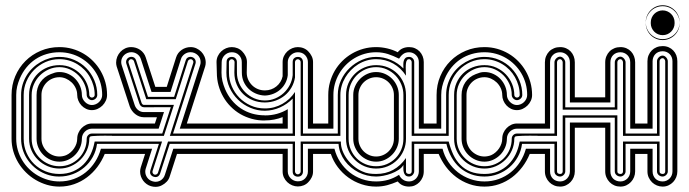

<svg xmlns="http://www.w3.org/2000/svg" viewBox="-20 -725 2677 746"><path d="M449 -127H387Q375.7 -99.6 358.2 -76.3Q340.6 -53 318 -36Q295.4 -19 268.3 -9.5Q241.2 0 210.9 0Q186 0 162.7 -6.8Q139.4 -13.7 118.7 -25.9Q97.9 -38.1 80.7 -55.2Q63.5 -72.3 51 -93Q38.6 -113.8 31.7 -137.3Q24.9 -160.9 24.9 -186V-356Q24.9 -395 39.3 -429Q53.7 -462.9 78.9 -488Q104 -513.2 137.9 -527.6Q171.9 -542 210.9 -542Q236.8 -542 260.5 -535.3Q284.2 -528.6 304.7 -516.5Q325.2 -504.4 342 -487.3Q358.9 -470.2 370.8 -449.6Q382.8 -429 389.4 -405.2Q396 -381.3 396 -356Q396 -344.2 391.1 -333.6Q386.2 -323 378.1 -314.9Q369.9 -306.9 359.3 -302Q348.6 -297.1 336.9 -297.1Q325 -297.1 314.6 -302.1Q304.2 -307.1 296.5 -315.3Q288.8 -323.5 284.4 -334.1Q280 -344.7 280 -356Q280 -370.1 274 -382.8Q268.1 -395.5 258.3 -404.8Q248.5 -414.1 236.1 -419.6Q223.6 -425 210.9 -425Q196.8 -425 184.1 -419.8Q171.4 -414.6 161.9 -405.2Q152.3 -395.8 146.7 -383.2Q141.1 -370.6 141.1 -356V-186Q141.1 -171.6 146.7 -159.1Q152.3 -146.5 161.9 -137.2Q171.4 -127.9 184.1 -122.4Q196.8 -116.9 210.9 -116.9Q217 -116.9 224 -118.3Q231 -119.6 237.1 -122.1Q246.3 -126.2 254.3 -133.2Q262.2 -140.1 267.9 -148.7Q273.7 -157.2 276.9 -166.9Q280 -176.5 280 -186Q280 -198 284.7 -208.7Q289.3 -219.5 297.2 -227.5Q305.2 -235.6 315.4 -240.4Q325.7 -245.1 336.9 -245.1H449V-225.1H336.9Q329.1 -225.1 322 -221.9Q314.9 -218.8 309.6 -213.4Q304.2 -208 301.1 -200.9Q298.1 -193.8 298.1 -186Q298.1 -168 291.1 -151.9Q284.2 -135.7 272.2 -123.5Q260.3 -111.3 244.4 -104.1Q228.5 -96.9 210.9 -96.9Q192.6 -96.9 176.4 -104.1Q160.2 -111.3 148.1 -123.5Q136 -135.7 129 -151.9Q122.1 -168 122.1 -186V-356Q122.1 -369.9 125.9 -382.4Q129.6 -395 136.8 -405.5Q144 -416 154.2 -424.1Q164.3 -432.1 177 -437Q186 -440.7 193.6 -442.9Q201.2 -445.1 210.9 -445.1Q229.7 -445.1 245.7 -437.6Q261.7 -430.2 273.3 -417.8Q284.9 -405.5 291.5 -389.4Q298.1 -373.3 298.1 -356Q298.1 -348.4 301.4 -341.4Q304.7 -334.5 310.1 -329Q315.4 -323.5 322.4 -320.2Q329.3 -316.9 336.9 -316.9Q344.7 -316.9 352.1 -320.1Q359.4 -323.2 364.9 -328.6Q370.4 -334 373.7 -341.1Q377 -348.1 377 -356Q377 -378.9 371.1 -400.1Q365.2 -421.4 354.4 -439.8Q343.5 -458.3 328.4 -473.4Q313.2 -488.5 294.8 -499.4Q276.4 -510.3 255.1 -516.1Q233.9 -522 210.9 -522Q184.8 -522 161.3 -515Q137.7 -508.1 117.9 -494.9Q98.1 -481.7 82.6 -462.8Q67.1 -443.8 56.9 -419.9Q50.3 -404.1 46.6 -388.7Q43 -373.3 43 -356V-186Q43 -163.1 49.2 -141.8Q55.4 -120.6 66.5 -102.2Q77.6 -83.7 93.1 -68.6Q108.6 -53.5 127.3 -42.7Q146 -32 167.1 -26Q188.2 -20 210.9 -20Q240.5 -20 266.5 -29.4Q292.5 -38.8 313.4 -55.7Q334.2 -72.5 349.2 -95.8Q364.3 -119.1 372.1 -147H449ZM210.9 -39.1Q191.2 -38.8 172.4 -43.9Q153.6 -49.1 137.1 -58.5Q120.6 -67.9 106.8 -81.3Q93 -94.7 83 -111.1Q73 -127.4 67.5 -146.5Q62 -165.5 62 -186V-356Q62 -376.7 67.6 -395.8Q73.2 -414.8 83.3 -431.3Q93.3 -447.8 107.2 -461.1Q121.1 -474.4 137.7 -483.9Q154.3 -493.4 172.9 -498.7Q191.4 -503.9 210.9 -503.9Q241.7 -503.9 268.6 -492.2Q295.4 -480.5 315.2 -460.3Q335 -440.2 346.4 -413.2Q357.9 -386.2 357.9 -356Q357.9 -351.8 356.2 -348.1Q354.5 -344.5 351.6 -341.8Q348.6 -339.1 344.8 -337.5Q341.1 -335.9 336.9 -335.9Q333.3 -335.9 329.6 -337.6Q325.9 -339.4 323.1 -342.2Q320.3 -345 318.6 -348.6Q316.9 -352.3 316.9 -356Q316.9 -378.2 308.2 -397.8Q299.6 -417.5 284.9 -432.3Q270.3 -447 251.1 -455.6Q231.9 -464.1 210.9 -464.1Q189 -464.1 169.3 -455.3Q149.7 -446.5 134.9 -431.8Q120.1 -417 111.6 -397.3Q103 -377.7 103 -356V-186Q103 -163.8 111.6 -144.4Q120.1 -125 134.9 -110.5Q149.7 -95.9 169.3 -87.5Q189 -79.1 210.9 -79.1Q233.4 -79.1 252.8 -87.5Q272.2 -95.9 286.5 -110.5Q300.8 -125 308.8 -144.4Q316.9 -163.8 316.9 -186Q316.9 -194.3 322.8 -200.2Q328.6 -206.1 336.9 -206.1H449V-197Q445.6 -197 435.8 -197.3Q426 -197.5 413.3 -197.6Q400.6 -197.8 386.6 -197.8Q372.6 -197.8 360.5 -197.4Q348.4 -197 340 -196.3Q331.5 -195.6 330.1 -194.1Q326.9 -190.9 326.9 -186Q326.9 -162.1 317.5 -141Q308.1 -119.9 292.1 -104.1Q276.1 -88.4 255.1 -79.2Q234.1 -70.1 210.9 -70.1Q187 -70.1 165.5 -79.1Q144 -88.1 127.9 -103.8Q111.8 -119.4 102.4 -140.5Q93 -161.6 93 -186V-356Q93 -381.1 102.2 -402.3Q111.3 -423.6 127.2 -439.1Q143.1 -454.6 164.7 -463.3Q186.3 -471.9 210.9 -471.9Q236.6 -471.9 257.8 -461.9Q279.1 -451.9 294.4 -435.7Q309.8 -419.4 318.4 -398.6Q326.9 -377.7 326.9 -356Q326.9 -351.6 330.1 -348.8Q333.3 -345.9 336.9 -345.9Q341.6 -345.9 344.7 -348.8Q347.9 -351.6 347.9 -356Q347.9 -374.8 343 -392.3Q338.1 -409.9 329.3 -425.4Q320.6 -440.9 308 -453.7Q295.4 -466.6 280.3 -475.7Q265.1 -484.9 247.6 -490Q230 -495.1 210.9 -495.1Q181.6 -495.1 156.4 -483.8Q131.1 -472.4 112.3 -453.2Q93.5 -434.1 82.8 -408.9Q72 -383.8 72 -356V-186Q72 -156.7 82.9 -131.6Q93.8 -106.4 112.5 -88.1Q131.3 -69.8 156.6 -59.4Q181.9 -49.1 210.9 -49.1Q240.5 -49.1 263.8 -59.1Q287.1 -69.1 304.1 -85.9Q321 -102.8 331.8 -124.9Q342.5 -147 346.9 -170.9Q346.9 -171.9 347.4 -173.1Q347.9 -174.3 347.9 -175H449V-166H356.9Q353.5 -138.7 340.6 -115.4Q327.6 -92 308 -75.1Q288.3 -58.1 263.3 -48.6Q238.3 -39.1 210.9 -39.1Z M617.2 -289.6 596.4 -225.1H415V-244.9H581.8L589.8 -269.5H538.1Q529.3 -269.5 520.9 -272.8Q512.5 -276.1 505.2 -281.9Q498 -287.6 492.6 -295.2Q487.1 -302.7 484.1 -311.3L433.3 -466.8Q431.2 -474.1 431.2 -481.7Q431.2 -493.4 435.5 -504.3Q439.9 -515.1 447.8 -523.6Q455.6 -532 466.3 -537Q477.1 -542 489.7 -542Q498.8 -542 507.7 -539.3Q516.6 -536.6 524.3 -531.4Q532 -526.1 537.7 -518.6Q543.5 -511 546.4 -501.5L583.5 -387.5H627.9L664.1 -501.5Q667 -511 672.7 -518.6Q678.5 -526.1 686.2 -531.4Q693.8 -536.6 702.6 -539.3Q711.4 -542 720.7 -542Q732.7 -542 743.3 -537.1Q753.9 -532.2 762 -524Q770 -515.9 774.7 -504.9Q779.3 -493.9 779.3 -481.7Q779.3 -474.1 777.1 -466.8L705.8 -244.9H799.1V-225.1H678.5L757.8 -472.7Q758.8 -475.6 759.2 -478.6Q759.5 -481.7 759.5 -484.4Q759.5 -491.9 756.5 -498.9Q753.4 -505.9 748 -511Q742.7 -516.1 735.5 -519.2Q728.3 -522.2 720.2 -522.2Q713.9 -522.2 708 -520.3Q702.1 -518.3 697.1 -514.8Q692.1 -511.2 688.5 -506.3Q684.8 -501.5 683.1 -495.6L642.6 -367.7H568.8L527.3 -495.6Q525.4 -501.5 521.9 -506.3Q518.3 -511.2 513.3 -514.8Q508.3 -518.3 502.4 -520.3Q496.6 -522.2 490.2 -522.2Q482.7 -522.2 475.6 -519.4Q468.5 -516.6 463 -511.6Q457.5 -506.6 454.2 -499.6Q450.9 -492.7 450.9 -484.4Q450.9 -481.7 451.3 -478.6Q451.7 -475.6 452.6 -472.7L503.2 -317.1Q504.9 -311.8 508.2 -306.8Q511.5 -301.8 516 -298Q520.5 -294.2 526.1 -291.9Q531.7 -289.6 538.1 -289.6ZM530 -325.4Q530.5 -323.2 533 -320.4Q535.4 -317.6 538.1 -317.6H655.8L616.7 -197H415V-206.1H610.4L643.6 -308.6Q617.9 -308.6 600.3 -308.5Q582.8 -308.3 571.3 -308.3Q559.8 -308.3 553.5 -308.3Q547.1 -308.3 544.1 -308.3Q541 -308.3 540.3 -308.3Q539.6 -308.3 539.3 -308.3Q533 -308.3 528.2 -312.4Q523.4 -316.4 521.5 -322.8L470.7 -478.3Q469.2 -483.4 470.2 -488Q471.2 -492.7 473.9 -496.2Q476.6 -499.8 481 -502Q485.4 -504.2 491 -504.2Q497.1 -504.2 502 -500.7Q506.8 -497.3 509 -490L554.9 -348.6H656.5L701.4 -490Q703.6 -497.3 708.5 -500.7Q713.4 -504.2 719.5 -504.2Q724.6 -504.2 729 -502.2Q733.4 -500.2 736.2 -496.7Q739 -493.2 740.1 -488.4Q741.2 -483.6 739.7 -478.3L652.3 -206.1H799.1V-197H639.9L731 -481Q732.4 -485.4 729.9 -489.4Q727.3 -493.4 723.6 -494.6Q719.5 -495.8 715.3 -493.4Q711.2 -491 710 -487.3L662.8 -339.6H548.3L500.5 -487.3Q499.3 -491 495.1 -493.4Q491 -495.8 486.8 -494.6Q483.2 -493.4 480.6 -489.4Q478 -485.4 479.5 -481ZM415 -127V-147H571L545.9 -68.6Q544.4 -63.5 544.4 -58.1Q544.4 -45.9 551.8 -35.3Q559.1 -24.7 572 -20.8Q578.9 -18.6 585.2 -18.6Q593.5 -18.6 602.1 -22.9Q608.6 -26.6 613.4 -32.2Q618.2 -37.8 620.6 -45.7L653.3 -147H799.1V-127H667.7L639.6 -39.8Q636.2 -28.1 628.1 -19.4Q619.9 -10.7 610.4 -5.9Q604.5 -2.4 597.9 -0.7Q591.3 1 584.2 1Q575.4 1 566.2 -1.7Q557.4 -4.4 549.7 -9.9Q542 -15.4 536.4 -22.9Q530.8 -30.5 527.6 -39.4Q524.4 -48.3 524.4 -58.1Q524.4 -62.3 525 -66.3Q525.6 -70.3 526.9 -74.5L543.7 -127ZM415 -166V-175H609.6L572.8 -60.3Q571.5 -56.6 573.6 -52.2Q575.7 -47.9 580.1 -46.6Q583.5 -45.4 588 -47.5Q592.5 -49.6 593.8 -54L632.8 -175H799.1V-166H639.4L602.3 -51.3Q600.3 -44.9 595.7 -40.9Q591.1 -36.9 584.5 -36.9Q581.5 -36.9 577.4 -38.1Q571 -40 567 -44.7Q563 -49.3 563 -55.9Q563 -58.8 564.2 -63L597.4 -166Z M1196.3 -245.1H1240.2V-225.1H1176.3V-483.9Q1176.3 -492.2 1173.3 -498.9Q1170.4 -505.6 1165.3 -511Q1159.2 -517.1 1152.3 -519.5Q1145.5 -522 1137.2 -522Q1128.9 -522 1121.8 -518.8Q1114.7 -515.6 1109.5 -510.4Q1104.2 -505.1 1101.2 -498.3Q1098.1 -491.5 1098.1 -483.9V-433.1Q1096.2 -416.3 1088.6 -402Q1081.1 -387.7 1069.2 -377.2Q1057.4 -366.7 1042.1 -360.6Q1026.9 -354.5 1009.8 -353.8H1008.5Q990.2 -354.5 974 -361.5Q957.8 -368.4 945.7 -380.2Q933.6 -392.1 926.6 -408.1Q919.7 -424.1 919.7 -442.9L919.4 -483.9Q919.4 -492.2 916.5 -498.9Q913.6 -505.6 908.4 -511Q902.3 -517.1 895.5 -519.5Q888.7 -522 880.4 -522Q872.1 -522 865 -518.8Q857.9 -515.6 852.7 -510.4Q847.4 -505.1 844.4 -498.3Q841.3 -491.5 841.3 -483.9L840.6 -442.9Q840.6 -425.5 844.2 -410.2Q847.9 -394.8 854.5 -378.9Q864.7 -355 880.2 -336.1Q895.8 -317.1 915.5 -304Q935.3 -290.8 958.9 -283.8Q982.4 -276.9 1008.5 -276.9H1008.8L1009.5 -276.6Q1034.4 -276.6 1056.6 -282.8Q1078.9 -289.1 1098.1 -300.8V-225.1H779.3V-245.1H1078.1V-270Q1062 -263.7 1045 -260.4Q1028.1 -257.1 1009.8 -257.1L1008.3 -256.8Q982.4 -256.6 958.5 -263.2Q934.6 -269.8 913.9 -281.7Q893.3 -293.7 876.5 -310.7Q859.6 -327.6 847.7 -348.4Q835.7 -369.1 829.1 -393.1Q822.5 -417 822.5 -442.9L821.3 -483.9Q821.3 -496.3 826.3 -507Q831.3 -517.6 839.6 -525.4Q847.9 -533.2 858.5 -537.6Q869.1 -542 880.4 -542Q892.3 -542 903.1 -537.6Q913.8 -533.2 921.4 -524.9Q929 -517.3 934.2 -506.7Q939.5 -496.1 939.5 -483.9L938.7 -442.9Q938.7 -428.2 944.3 -415.6Q950 -403.1 959.5 -393.7Q969 -384.3 981.7 -379Q994.4 -373.8 1008.5 -373.8H1009.8Q1022.2 -373.8 1033.4 -377.8Q1044.7 -381.8 1053.8 -389.2Q1063 -396.5 1069.3 -406.6Q1075.7 -416.7 1078.1 -428.7V-483.9Q1078.1 -496.3 1083.1 -507Q1088.1 -517.6 1096.4 -525.4Q1104.7 -533.2 1115.4 -537.6Q1126 -542 1137.2 -542Q1149.2 -542 1159.9 -537.6Q1170.7 -533.2 1178.2 -524.9Q1185.8 -517.3 1191 -506.7Q1196.3 -496.1 1196.3 -483.9ZM1157.2 -206.1H1240.2V-197H1148.2V-483.9Q1148.2 -488.5 1144.5 -491.7Q1140.9 -494.9 1137.2 -494.9Q1132.6 -494.9 1129.4 -491.3Q1126.2 -487.8 1126.2 -483.9V-424.1Q1122.8 -402.8 1112.5 -385Q1102.3 -367.2 1086.8 -354.4Q1071.3 -341.6 1051.6 -334.4Q1032 -327.1 1009.8 -326.9H1008.5Q983.9 -326.9 962.3 -335.6Q940.7 -344.2 924.8 -359.7Q908.9 -375.2 899.8 -396.5Q890.6 -417.7 890.6 -442.9L891.4 -483.9Q891.4 -488.5 887.7 -491.7Q884 -494.9 880.4 -494.9Q875.7 -494.9 872.6 -491.3Q869.4 -487.8 869.4 -483.9L869.6 -442.9Q869.6 -415 880.4 -389.9Q891.1 -364.7 909.9 -345.6Q928.7 -326.4 954 -315.1Q979.2 -303.7 1008.5 -303.7H1009.8Q1028.3 -303.7 1045.3 -308.3Q1062.3 -313 1077.1 -321.4Q1092 -329.8 1104.5 -341.7Q1116.9 -353.5 1126.2 -367.7V-197H779.3V-206.1H1117.2V-342Q1096.2 -320.3 1068.2 -307.7Q1040.3 -295.2 1009.8 -294.7H1008.5Q979.5 -294.7 952.6 -306.2Q925.8 -317.6 905 -337.6Q884.3 -357.7 871.9 -384.6Q859.6 -411.6 859.6 -442.9L860.4 -483.9Q860.4 -493.9 866.2 -498.9Q872.1 -503.9 880.4 -503.9Q890.1 -503.9 895.3 -498Q900.4 -492.2 900.4 -483.9L900.6 -442.9Q900.6 -421.1 909.2 -401.5Q917.7 -381.8 932.5 -366.9Q947.3 -352.1 966.9 -343.4Q986.6 -334.7 1008.5 -334.7H1009.8Q1030.5 -334.7 1049.2 -342.5Q1067.9 -350.3 1082.3 -363.6Q1096.7 -377 1106 -394.9Q1115.2 -412.8 1117.2 -433.1V-483.9Q1117.2 -493.9 1123 -498.9Q1128.9 -503.9 1137.2 -503.9Q1147 -503.9 1152.1 -498Q1157.2 -492.2 1157.2 -483.9ZM1176.3 -147H1240.2V-127H1196.3V-58.6Q1196.3 -46.4 1191 -35.8Q1185.8 -25.1 1178.2 -17.6Q1170.7 -9.3 1159.9 -4.9Q1149.2 -0.5 1137.2 -0.5Q1126 -0.5 1115.4 -4.9Q1104.7 -9.3 1096.4 -17.1Q1088.1 -24.9 1083.1 -35.5Q1078.1 -46.1 1078.1 -58.6V-127H779.3V-147H1098.1V-58.6Q1098.1 -51 1101.2 -44.2Q1104.2 -37.4 1109.5 -32.1Q1114.7 -26.9 1121.8 -23.7Q1128.9 -20.5 1137.2 -20.5Q1145.5 -20.5 1152.3 -22.9Q1159.2 -25.4 1165.3 -31.5Q1170.4 -36.9 1173.3 -43.6Q1176.3 -50.3 1176.3 -58.6ZM1137.2 -47.6Q1140.9 -47.6 1144.5 -50.8Q1148.2 -54 1148.2 -58.6V-175H1240.2V-166H1157.2V-58.6Q1157.2 -50.3 1152.1 -44.4Q1147 -38.6 1137.2 -38.6Q1128.9 -38.6 1123 -43.6Q1117.2 -48.6 1117.2 -58.6V-166H779.3V-175H1126.2V-58.6Q1126.2 -54.7 1129.4 -51.1Q1132.6 -47.6 1137.2 -47.6Z M1324.5 -356Q1324.5 -380.4 1333.7 -401.5Q1343 -422.6 1358.9 -438.2Q1374.8 -453.9 1396.1 -462.9Q1417.5 -471.9 1441.4 -471.9Q1466.3 -471.9 1487.4 -463.1Q1508.5 -454.3 1524.2 -438.7Q1539.8 -423.1 1548.6 -402Q1557.4 -380.9 1557.4 -356V-186Q1557.4 -161.6 1548.3 -140.5Q1539.3 -119.4 1523.7 -103.8Q1508.1 -88.1 1486.9 -79.1Q1465.8 -70.1 1441.4 -70.1Q1417.5 -70.1 1396.1 -79.1Q1374.8 -88.1 1358.9 -103.8Q1343 -119.4 1333.7 -140.5Q1324.5 -161.6 1324.5 -186ZM1334.5 -186Q1334.5 -163.6 1342.8 -144Q1351.1 -124.5 1365.5 -110.1Q1379.9 -95.7 1399.4 -87.4Q1418.9 -79.1 1441.4 -79.1Q1463.9 -79.1 1483.3 -87.5Q1502.7 -95.9 1517 -110.5Q1531.2 -125 1539.3 -144.4Q1547.4 -163.8 1547.4 -186V-356Q1547.4 -377.7 1539.1 -397.3Q1530.8 -417 1516.5 -431.8Q1502.2 -446.5 1482.9 -455.3Q1463.6 -464.1 1441.4 -464.1Q1419.4 -464.1 1399.9 -455.6Q1380.4 -447 1365.8 -432.3Q1351.3 -417.5 1342.9 -397.8Q1334.5 -378.2 1334.5 -356ZM1352.5 -356Q1352.5 -374 1359.7 -390.1Q1366.9 -406.2 1379 -418.5Q1391.1 -430.7 1407.2 -437.9Q1423.3 -445.1 1441.4 -445.1Q1459.7 -445.1 1475.8 -437.9Q1491.9 -430.7 1503.9 -418.5Q1515.9 -406.2 1522.7 -390.1Q1529.5 -374 1529.5 -356V-186Q1529.5 -168.5 1522.6 -152.2Q1515.6 -136 1503.5 -123.8Q1491.5 -111.6 1475.5 -104.2Q1459.5 -96.9 1441.4 -96.9Q1423.3 -96.9 1407.2 -104.1Q1391.1 -111.3 1379 -123.5Q1366.9 -135.7 1359.7 -151.9Q1352.5 -168 1352.5 -186ZM1372.6 -186Q1372.6 -171.6 1378.1 -159.1Q1383.5 -146.5 1392.8 -137.2Q1402.1 -127.9 1414.7 -122.4Q1427.2 -116.9 1441.4 -116.9Q1455.6 -116.9 1468.3 -122.4Q1481 -127.9 1490.2 -137.2Q1499.5 -146.5 1505 -159.1Q1510.5 -171.6 1510.5 -186V-356Q1510.5 -370.1 1505 -382.8Q1499.5 -395.5 1490.2 -404.8Q1481 -414.1 1468.3 -419.6Q1455.6 -425 1441.4 -425Q1427.2 -425 1414.7 -419.6Q1402.1 -414.1 1392.8 -404.8Q1383.5 -395.5 1378.1 -382.8Q1372.6 -370.1 1372.6 -356ZM1653.3 -225.1H1607.4V-483.9Q1607.4 -491.7 1604.5 -498.7Q1601.6 -505.6 1596.4 -510.7Q1591.3 -515.9 1584.4 -518.9Q1577.4 -522 1569.6 -522Q1555.9 -522 1546.6 -515.1Q1537.4 -508.3 1530.5 -497.1Q1518.8 -502.7 1508.4 -507.2Q1498 -511.7 1487.5 -515Q1477.1 -518.3 1465.8 -520.1Q1454.6 -522 1441.4 -522Q1418.2 -522 1396.9 -515.9Q1375.5 -509.8 1357.1 -498.8Q1338.6 -487.8 1323.5 -472.4Q1308.3 -457 1297.7 -438.6Q1287.1 -420.2 1281.2 -399.2Q1275.4 -378.2 1275.4 -356V-225.1H1229.2V-245.1H1255.4V-356Q1255.4 -381.6 1262 -405.4Q1268.6 -429.2 1280.6 -450Q1292.7 -470.7 1309.7 -487.7Q1326.7 -504.6 1347.4 -516.7Q1368.2 -528.8 1391.8 -535.4Q1415.5 -542 1441.4 -542Q1462.6 -542 1484.6 -536.9Q1506.6 -531.7 1525.4 -522Q1533.7 -532.5 1544.8 -537.2Q1555.9 -542 1569.6 -542Q1582 -542 1592.4 -537.5Q1602.8 -533 1610.4 -525Q1617.9 -517.1 1622.2 -506.5Q1626.5 -495.8 1626.5 -483.9V-245.1H1653.3ZM1653.3 -127H1626.5V-59.1Q1626.5 -46.6 1621.9 -35.9Q1617.4 -25.1 1609.6 -17.1Q1601.8 -9 1591.6 -4.5Q1581.3 0 1569.6 0Q1555.9 0 1544.8 -4.8Q1533.7 -9.5 1525.4 -20Q1514.6 -15.6 1504.6 -11.8Q1494.6 -8.1 1484.6 -5.5Q1474.6 -2.9 1464 -1.5Q1453.4 0 1441.4 0Q1411.9 0 1384.2 -9.3Q1356.4 -18.6 1333.3 -35.4Q1310.1 -52.2 1292.5 -75.6Q1274.9 -98.9 1265.4 -127H1229.2V-147H1279.5Q1286.6 -118.9 1301.9 -95.6Q1317.1 -72.3 1338.4 -55.4Q1359.6 -38.6 1385.9 -29.3Q1412.1 -20 1441.4 -20Q1465.6 -20 1487.8 -26.2Q1510 -32.5 1530.5 -45.9Q1535.6 -33.9 1545.8 -27Q1555.9 -20 1569.6 -20Q1577.9 -20 1584.8 -23.2Q1591.8 -26.4 1596.8 -31.7Q1601.8 -37.1 1604.6 -44.2Q1607.4 -51.3 1607.4 -59.1V-147H1653.3ZM1292.5 -206.1V-356Q1292.5 -386.7 1305.1 -413.7Q1317.6 -440.7 1338.5 -460.7Q1359.4 -480.7 1386.1 -492.3Q1412.8 -503.9 1441.4 -503.9Q1470.9 -503.9 1498.7 -492.1Q1526.4 -480.2 1547.4 -459Q1547.4 -465.8 1547.1 -473.6Q1546.9 -481.4 1548.6 -488.2Q1550.3 -494.9 1555.1 -499.4Q1559.8 -503.9 1569.6 -503.9Q1577.9 -503.9 1583.6 -498.2Q1589.4 -492.4 1589.4 -483.9V-206.1H1653.3V-197H1579.6V-483.9Q1579.6 -487.8 1576.4 -491.5Q1573.2 -495.1 1569.6 -495.1Q1567.1 -495.1 1564.7 -494.1Q1562.3 -493.2 1561.5 -491Q1558.6 -488.3 1557.5 -480.3Q1556.4 -472.4 1556.4 -462.9Q1556.4 -453.4 1556.9 -444.5Q1557.4 -435.5 1557.4 -430.9Q1537.8 -461.2 1507.8 -478.1Q1477.8 -495.1 1441.4 -495.1Q1422.4 -495.1 1404.7 -489.9Q1387 -484.6 1371.6 -475.1Q1356.2 -465.6 1343.5 -452.5Q1330.8 -439.5 1321.7 -424.1Q1312.5 -408.7 1307.5 -391.4Q1302.5 -374 1302.5 -356V-197H1229.2V-206.1ZM1229.2 -166V-175H1304.4Q1304 -156.7 1310.9 -138.9Q1317.9 -121.1 1329.5 -105.7Q1341.1 -90.3 1356.2 -78.2Q1371.3 -66.2 1387.5 -59.1Q1400.4 -53 1413.7 -51Q1427 -49.1 1441.4 -49.1Q1478.5 -49.1 1507.4 -64.9Q1536.4 -80.8 1557.4 -111.1V-59.1Q1557.4 -53.7 1561.2 -51.4Q1564.9 -49.1 1569.6 -49.1Q1574 -49.1 1576.8 -51.8Q1579.6 -54.4 1579.6 -59.1V-175H1653.3V-166H1589.4V-59.1Q1589.4 -55.4 1587.6 -51.8Q1585.9 -48.1 1583.3 -45.3Q1580.6 -42.5 1576.9 -40.8Q1573.2 -39.1 1569.6 -39.1Q1560.1 -39.1 1555.4 -43.8Q1550.8 -48.6 1549 -55.5Q1547.1 -62.5 1547.2 -70.3Q1547.4 -78.1 1547.4 -84Q1541 -73 1528.2 -64.7Q1515.4 -56.4 1500.1 -50.7Q1484.9 -44.9 1469.1 -42Q1453.4 -39.1 1441.4 -39.1Q1423.6 -39.1 1406.2 -43.3Q1388.9 -47.6 1373.2 -55.5Q1357.4 -63.5 1343.8 -74.8Q1330.1 -86.2 1319.8 -100.2Q1309.6 -114.3 1303.1 -130.9Q1296.6 -147.5 1295.4 -166Z M2100.3 -225.1H1988.3Q1980.5 -225.1 1973.4 -221.9Q1966.3 -218.8 1960.9 -213.4Q1955.6 -208 1952.5 -200.9Q1949.5 -193.8 1949.5 -186Q1949.5 -168 1942.5 -151.9Q1935.5 -135.7 1923.6 -123.5Q1911.6 -111.3 1895.8 -104.1Q1879.9 -96.9 1862.3 -96.9Q1844 -96.9 1827.8 -104.1Q1811.5 -111.3 1799.4 -123.5Q1787.4 -135.7 1780.4 -151.9Q1773.4 -168 1773.4 -186V-356Q1773.4 -369.9 1777.2 -382.4Q1781 -395 1788.2 -405.5Q1795.4 -416 1805.5 -424.1Q1815.7 -432.1 1828.4 -437Q1837.4 -440.7 1845 -442.9Q1852.5 -445.1 1862.3 -445.1Q1881.1 -445.1 1897.1 -437.6Q1913.1 -430.2 1924.7 -417.8Q1936.3 -405.5 1942.9 -389.4Q1949.5 -373.3 1949.5 -356Q1949.5 -348.4 1952.8 -341.4Q1956.1 -334.5 1961.4 -329Q1966.8 -323.5 1973.8 -320.2Q1980.7 -316.9 1988.3 -316.9Q1996.1 -316.9 2003.4 -320.1Q2010.7 -323.2 2016.2 -328.6Q2021.7 -334 2025 -341.1Q2028.3 -348.1 2028.3 -356Q2028.3 -378.9 2022.5 -400.1Q2016.6 -421.4 2005.7 -439.8Q1994.9 -458.3 1979.7 -473.4Q1964.6 -488.5 1946.2 -499.4Q1927.7 -510.3 1906.5 -516.1Q1885.3 -522 1862.3 -522Q1836.2 -522 1812.6 -515Q1789.1 -508.1 1769.3 -494.9Q1749.5 -481.7 1734 -462.8Q1718.5 -443.8 1708.3 -419.9Q1701.7 -404.1 1698 -388.7Q1694.3 -373.3 1694.3 -356V-225.1H1624.3V-245.1H1676.3V-356Q1676.3 -395 1690.7 -429Q1705.1 -462.9 1730.2 -488Q1755.4 -513.2 1789.3 -527.6Q1823.2 -542 1862.3 -542Q1888.2 -542 1911.9 -535.3Q1935.5 -528.6 1956.1 -516.5Q1976.6 -504.4 1993.4 -487.3Q2010.3 -470.2 2022.2 -449.6Q2034.2 -429 2040.8 -405.2Q2047.4 -381.3 2047.4 -356Q2047.4 -344.2 2042.5 -333.6Q2037.6 -323 2029.4 -314.9Q2021.2 -306.9 2010.6 -302Q2000 -297.1 1988.3 -297.1Q1976.3 -297.1 1965.9 -302.1Q1955.6 -307.1 1947.9 -315.3Q1940.2 -323.5 1935.8 -334.1Q1931.4 -344.7 1931.4 -356Q1931.4 -370.1 1925.4 -382.8Q1919.4 -395.5 1909.7 -404.8Q1899.9 -414.1 1887.5 -419.6Q1875 -425 1862.3 -425Q1848.1 -425 1835.4 -419.8Q1822.8 -414.6 1813.2 -405.2Q1803.7 -395.8 1798.1 -383.2Q1792.5 -370.6 1792.5 -356V-186Q1792.5 -171.6 1798.1 -159.1Q1803.7 -146.5 1813.2 -137.2Q1822.8 -127.9 1835.4 -122.4Q1848.1 -116.9 1862.3 -116.9Q1868.4 -116.9 1875.4 -118.3Q1882.3 -119.6 1888.4 -122.1Q1897.7 -126.2 1905.6 -133.2Q1913.6 -140.1 1919.3 -148.7Q1925 -157.2 1928.2 -166.9Q1931.4 -176.5 1931.4 -186Q1931.4 -198 1936 -208.7Q1940.7 -219.5 1948.6 -227.5Q1956.5 -235.6 1966.8 -240.4Q1977.1 -245.1 1988.3 -245.1H2100.3ZM1713.4 -206.1V-356Q1713.4 -376.7 1719 -395.8Q1724.6 -414.8 1734.6 -431.3Q1744.6 -447.8 1758.5 -461.1Q1772.5 -474.4 1789.1 -483.9Q1805.7 -493.4 1824.2 -498.7Q1842.8 -503.9 1862.3 -503.9Q1893.1 -503.9 1919.9 -492.2Q1946.8 -480.5 1966.6 -460.3Q1986.3 -440.2 1997.8 -413.2Q2009.3 -386.2 2009.3 -356Q2009.3 -351.8 2007.6 -348.1Q2005.9 -344.5 2002.9 -341.8Q2000 -339.1 1996.2 -337.5Q1992.4 -335.9 1988.3 -335.9Q1984.6 -335.9 1981 -337.6Q1977.3 -339.4 1974.5 -342.2Q1971.7 -345 1970 -348.6Q1968.3 -352.3 1968.3 -356Q1968.3 -378.2 1959.6 -397.8Q1950.9 -417.5 1936.3 -432.3Q1921.6 -447 1902.5 -455.6Q1883.3 -464.1 1862.3 -464.1Q1840.3 -464.1 1820.7 -455.3Q1801 -446.5 1786.3 -431.8Q1771.5 -417 1762.9 -397.3Q1754.4 -377.7 1754.4 -356V-186Q1754.4 -163.8 1762.9 -144.4Q1771.5 -125 1786.3 -110.5Q1801 -95.9 1820.7 -87.5Q1840.3 -79.1 1862.3 -79.1Q1884.8 -79.1 1904.2 -87.5Q1923.6 -95.9 1937.9 -110.5Q1952.1 -125 1960.2 -144.4Q1968.3 -163.8 1968.3 -186Q1968.3 -194.3 1974.1 -200.2Q1980 -206.1 1988.3 -206.1H2100.3V-197Q2096.9 -197 2087.2 -197.3Q2077.4 -197.5 2064.7 -197.6Q2052 -197.8 2038 -197.8Q2023.9 -197.8 2011.8 -197.4Q1999.8 -197 1991.3 -196.3Q1982.9 -195.6 1981.4 -194.1Q1978.3 -190.9 1978.3 -186Q1978.3 -162.1 1968.9 -141Q1959.5 -119.9 1943.5 -104.1Q1927.5 -88.4 1906.5 -79.2Q1885.5 -70.1 1862.3 -70.1Q1838.4 -70.1 1816.9 -79.1Q1795.4 -88.1 1779.3 -103.8Q1763.2 -119.4 1753.8 -140.5Q1744.4 -161.6 1744.4 -186V-356Q1744.4 -381.1 1753.5 -402.3Q1762.7 -423.6 1778.6 -439.1Q1794.4 -454.6 1816 -463.3Q1837.6 -471.9 1862.3 -471.9Q1887.9 -471.9 1909.2 -461.9Q1930.4 -451.9 1945.8 -435.7Q1961.2 -419.4 1969.7 -398.6Q1978.3 -377.7 1978.3 -356Q1978.3 -351.6 1981.4 -348.8Q1984.6 -345.9 1988.3 -345.9Q1992.9 -345.9 1996.1 -348.8Q1999.3 -351.6 1999.3 -356Q1999.3 -374.8 1994.4 -392.3Q1989.5 -409.9 1980.7 -425.4Q1971.9 -440.9 1959.4 -453.7Q1946.8 -466.6 1931.6 -475.7Q1916.5 -484.9 1898.9 -490Q1881.3 -495.1 1862.3 -495.1Q1833 -495.1 1807.7 -483.8Q1782.5 -472.4 1763.7 -453.2Q1744.9 -434.1 1734.1 -408.9Q1723.4 -383.8 1723.4 -356V-197H1624.3V-206.1ZM2100.3 -127H2038.3Q2027.1 -99.6 2009.5 -76.3Q1991.9 -53 1969.4 -36Q1946.8 -19 1919.7 -9.5Q1892.6 0 1862.3 0Q1830.8 0 1803.1 -9.9Q1775.4 -19.8 1752.7 -36.9Q1730 -54 1712.6 -77.1Q1695.3 -100.3 1684.3 -127H1624.3V-147H1699.5Q1706.5 -118.9 1722.2 -95.6Q1737.8 -72.3 1759.4 -55.4Q1781 -38.6 1807.4 -29.3Q1833.7 -20 1862.3 -20Q1891.8 -20 1917.8 -29.4Q1943.8 -38.8 1964.7 -55.7Q1985.6 -72.5 2000.6 -95.8Q2015.6 -119.1 2023.4 -147H2100.3ZM2008.3 -166Q2004.9 -138.7 1991.9 -115.4Q1979 -92 1959.4 -75.1Q1939.7 -58.1 1914.7 -48.6Q1889.6 -39.1 1862.3 -39.1Q1833.5 -39.1 1809.3 -48.2Q1785.2 -57.4 1766.2 -74.1Q1747.3 -90.8 1734.3 -114.1Q1721.2 -137.5 1714.4 -166H1624.3V-175H1723.4Q1730.5 -147.2 1741.3 -124.1Q1752.2 -101.1 1768.6 -84.4Q1784.9 -67.6 1807.9 -58.3Q1830.8 -49.1 1862.3 -49.1Q1891.8 -49.1 1915.2 -59.1Q1938.5 -69.1 1955.4 -85.9Q1972.4 -102.8 1983.2 -124.9Q1993.9 -147 1998.3 -170.9Q1998.3 -171.9 1998.8 -173.1Q1999.3 -174.3 1999.3 -175H2100.3V-166Z M2097.2 -245.1V-482.9Q2097.2 -495.6 2101.7 -506.5Q2106.2 -517.3 2114 -525.3Q2121.8 -533.2 2132.7 -537.6Q2143.6 -542 2156.2 -542Q2168.9 -542 2179.4 -537.5Q2189.9 -533 2197.5 -524.9Q2205.1 -516.8 2209.2 -506.1Q2213.4 -495.4 2213.4 -482.9V-346.9H2331.5V-482.9Q2331.5 -495.6 2336.1 -506.5Q2340.6 -517.3 2348.4 -525.3Q2356.2 -533.2 2367.1 -537.6Q2377.9 -542 2390.6 -542Q2403.3 -542 2413.8 -537.5Q2424.3 -533 2431.9 -524.9Q2439.5 -516.8 2443.6 -506.1Q2447.8 -495.4 2447.8 -482.9V-245.1H2476.1V-225.1H2428.7V-482.9Q2428.7 -491.2 2425.9 -498.3Q2423.1 -505.4 2418 -510.6Q2412.8 -515.9 2405.9 -518.9Q2398.9 -522 2390.6 -522Q2382.1 -522 2374.9 -519.2Q2367.7 -516.4 2362.5 -511.2Q2357.4 -506.1 2354.5 -498.9Q2351.6 -491.7 2351.6 -482.9V-326.9H2194.3V-482.9Q2194.3 -491.2 2191.5 -498.3Q2188.7 -505.4 2183.6 -510.6Q2178.5 -515.9 2171.5 -518.9Q2164.6 -522 2156.2 -522Q2147.7 -522 2140.5 -519.2Q2133.3 -516.4 2128.2 -511.2Q2123 -506.1 2120.1 -498.9Q2117.2 -491.7 2117.2 -482.9V-225.1H2068.8V-245.1ZM2134.3 -206.1V-482.9Q2134.3 -487.1 2136.1 -491Q2137.9 -494.9 2141.1 -498Q2144.3 -501.2 2148.2 -503.1Q2152.1 -504.9 2156.2 -504.9Q2159.9 -504.9 2163.6 -502.8Q2167.2 -500.7 2170 -497.6Q2172.9 -494.4 2174.6 -490.5Q2176.3 -486.6 2176.3 -482.9V-307.9H2368.7V-482.9Q2368.7 -487.1 2370.5 -491Q2372.3 -494.9 2375.5 -498Q2378.7 -501.2 2382.6 -503.1Q2386.5 -504.9 2390.6 -504.9Q2394.3 -504.9 2397.9 -502.8Q2401.6 -500.7 2404.4 -497.6Q2407.2 -494.4 2408.9 -490.5Q2410.6 -486.6 2410.6 -482.9V-206.1H2476.1V-197H2400.6V-482.9Q2400.6 -486.8 2397.6 -491Q2394.5 -495.1 2390.6 -495.1Q2385.3 -495.1 2382 -491.3Q2378.7 -487.5 2378.7 -482.9V-298.8H2166.3V-482.9Q2166.3 -486.8 2163.2 -491Q2160.2 -495.1 2156.2 -495.1Q2150.9 -495.1 2147.6 -491.3Q2144.3 -487.5 2144.3 -482.9V-197H2068.8V-206.1ZM2117.2 -147V-59.1Q2117.2 -50.3 2120.1 -43.1Q2123 -35.9 2128.2 -30.8Q2133.3 -25.6 2140.5 -22.8Q2147.7 -20 2156.2 -20Q2164.6 -20 2171.5 -23.2Q2178.5 -26.4 2183.6 -31.7Q2188.7 -37.1 2191.5 -44.2Q2194.3 -51.3 2194.3 -59.1V-248.8H2351.6V-59.1Q2351.6 -50.3 2354.5 -43.1Q2357.4 -35.9 2362.5 -30.8Q2367.7 -25.6 2374.9 -22.8Q2382.1 -20 2390.6 -20Q2398.9 -20 2405.9 -23.2Q2412.8 -26.4 2418 -31.7Q2423.1 -37.1 2425.9 -44.2Q2428.7 -51.3 2428.7 -59.1V-147H2476.1V-127H2447.8V-59.1Q2447.8 -47.4 2443.5 -36.7Q2439.2 -26.1 2431.5 -17.9Q2423.8 -9.8 2413.5 -4.9Q2403.1 0 2390.6 0Q2378.2 0 2367.4 -4.5Q2356.7 -9 2348.8 -17.1Q2340.8 -25.1 2336.2 -35.9Q2331.5 -46.6 2331.5 -59.1V-228.8H2213.4V-59.1Q2213.4 -47.4 2209.1 -36.7Q2204.8 -26.1 2197.1 -17.9Q2189.5 -9.8 2179.1 -4.9Q2168.7 0 2156.2 0Q2143.8 0 2133.1 -4.5Q2122.3 -9 2114.4 -17.1Q2106.4 -25.1 2101.8 -35.9Q2097.2 -46.6 2097.2 -59.1V-127H2068.8V-147ZM2410.6 -166V-59.1Q2410.6 -54.9 2408.8 -51.3Q2407 -47.6 2404.1 -44.9Q2401.1 -42.2 2397.6 -40.6Q2394 -39.1 2390.6 -39.1Q2386.5 -39.1 2382.6 -40.5Q2378.7 -42 2375.5 -44.6Q2372.3 -47.1 2370.5 -50.9Q2368.7 -54.7 2368.7 -59.1V-267.8H2176.3V-59.1Q2176.3 -54.9 2174.4 -51.3Q2172.6 -47.6 2169.7 -44.9Q2166.7 -42.2 2163.2 -40.6Q2159.7 -39.1 2156.2 -39.1Q2152.1 -39.1 2148.2 -40.5Q2144.3 -42 2141.1 -44.6Q2137.9 -47.1 2136.1 -50.9Q2134.3 -54.7 2134.3 -59.1V-166H2068.8V-175H2144.3V-59.1Q2144.3 -53.7 2147.9 -51.4Q2151.6 -49.1 2156.2 -49.1Q2161.6 -49.1 2163.9 -52.1Q2166.3 -55.2 2166.3 -59.1V-276.9H2378.7V-59.1Q2378.7 -53.7 2382.3 -51.4Q2386 -49.1 2390.6 -49.1Q2396 -49.1 2398.3 -52.1Q2400.6 -55.2 2400.6 -59.1V-175H2476.1V-166Z M2489 -638.7Q2489 -652.3 2494.1 -664.3Q2499.3 -676.3 2508.2 -685.3Q2517.1 -694.3 2529.1 -699.5Q2541 -704.6 2554.7 -704.6Q2568.4 -704.6 2580.3 -699.5Q2592.3 -694.3 2601.3 -685.3Q2610.4 -676.3 2615.5 -664.3Q2620.6 -652.3 2620.6 -638.7Q2620.6 -625 2615.5 -613Q2610.4 -601.1 2601.3 -592.2Q2592.3 -583.3 2580.3 -578.1Q2568.4 -573 2554.7 -573Q2541 -573 2529.1 -578.1Q2517.1 -583.3 2508.2 -592.2Q2499.3 -601.1 2494.1 -613Q2489 -625 2489 -638.7ZM2508.5 -638.2Q2508.5 -647.7 2512.2 -656.2Q2515.9 -664.8 2522.1 -671Q2528.3 -677.2 2536.7 -680.9Q2545.2 -684.6 2554.7 -684.6Q2564.2 -684.6 2572.8 -680.9Q2581.3 -677.2 2587.5 -671Q2593.8 -664.8 2597.4 -656.2Q2601.1 -647.7 2601.1 -638.2Q2601.1 -628.7 2597.4 -620.2Q2593.8 -611.8 2587.5 -605.6Q2581.3 -599.4 2572.8 -595.7Q2564.2 -592 2554.7 -592Q2545.2 -592 2536.7 -595.7Q2528.3 -599.4 2522.1 -605.6Q2515.9 -611.8 2512.2 -620.2Q2508.5 -628.7 2508.5 -638.2ZM2526.9 -638.4Q2526.9 -644.3 2529.1 -649.3Q2531.2 -654.3 2535 -658.2Q2538.8 -662.1 2543.8 -664.3Q2548.8 -666.5 2554.7 -666.5Q2560.5 -666.5 2565.6 -664.3Q2570.6 -662.1 2574.5 -658.2Q2578.4 -654.3 2580.6 -649.3Q2582.8 -644.3 2582.8 -638.4Q2582.8 -632.6 2580.6 -627.6Q2578.4 -622.6 2574.5 -618.8Q2570.6 -615 2565.6 -612.8Q2560.5 -610.6 2554.7 -610.6Q2548.8 -610.6 2543.8 -612.8Q2538.8 -615 2535 -618.8Q2531.2 -622.6 2529.1 -627.6Q2526.9 -632.6 2526.9 -638.4ZM2536.4 -639.2Q2536.4 -647 2541.6 -652.3Q2546.9 -657.7 2554.7 -657.7Q2562.5 -657.7 2567.9 -652.3Q2573.2 -647 2573.2 -639.2Q2573.2 -631.3 2567.9 -626.1Q2562.5 -620.8 2554.7 -620.8Q2546.9 -620.8 2541.6 -626.1Q2536.4 -631.3 2536.4 -639.2ZM2515.6 -147V-59.1Q2515.6 -50.3 2518.6 -43.1Q2521.5 -35.9 2526.6 -30.8Q2531.7 -25.6 2538.9 -22.8Q2546.1 -20 2554.7 -20Q2563 -20 2569.9 -23.2Q2576.9 -26.4 2582 -31.7Q2587.2 -37.1 2590 -44.2Q2592.8 -51.3 2592.8 -59.1V-487.1Q2592.8 -495.4 2590 -502.4Q2587.2 -509.5 2582 -514.8Q2576.9 -520 2569.9 -522.9Q2563 -525.9 2554.7 -525.9Q2546.1 -525.9 2538.9 -523.1Q2531.7 -520.3 2526.6 -515.1Q2521.5 -510 2518.6 -502.8Q2515.6 -495.6 2515.6 -487.1V-225.1H2463.6V-245.1H2495.6V-487.1Q2495.6 -499.8 2500.1 -510.5Q2504.6 -521.2 2512.5 -529.2Q2520.3 -537.1 2531.1 -541.5Q2542 -545.9 2554.7 -545.9Q2567.4 -545.9 2577.9 -541.4Q2588.4 -536.9 2595.9 -528.9Q2603.5 -521 2607.7 -510.3Q2611.8 -499.5 2611.8 -487.1V-59.1Q2611.8 -47.4 2607.5 -36.7Q2603.3 -26.1 2595.6 -17.9Q2587.9 -9.8 2577.5 -4.9Q2567.1 0 2554.7 0Q2543 0 2532.3 -4.4Q2521.7 -8.8 2513.5 -16.7Q2505.4 -24.7 2500.5 -35.4Q2495.6 -46.1 2495.6 -59.1V-127H2463.6V-147ZM2564.7 -487.1Q2564.7 -490.7 2561.6 -494.9Q2558.6 -499 2554.7 -499Q2549.3 -499 2546 -495.2Q2542.7 -491.5 2542.7 -487.1V-197H2463.6V-206.1H2532.7V-487.1Q2532.7 -491.2 2534.5 -495.1Q2536.4 -499 2539.6 -502.2Q2542.7 -505.4 2546.6 -507.2Q2550.5 -509 2554.7 -509Q2558.3 -509 2562 -507Q2565.7 -504.9 2568.5 -501.7Q2571.3 -498.5 2573 -494.6Q2574.7 -490.7 2574.7 -487.1V-59.1Q2574.7 -54.9 2572.9 -51.3Q2571 -47.6 2568.1 -44.9Q2565.2 -42.2 2561.6 -40.6Q2558.1 -39.1 2554.7 -39.1Q2545.7 -39.1 2539.2 -44.9Q2532.7 -50.8 2532.7 -59.1V-166H2463.6V-175H2542.7V-59.1Q2542.7 -53.7 2546.4 -51.4Q2550 -49.1 2554.7 -49.1Q2560.1 -49.1 2562.4 -52.1Q2564.7 -55.2 2564.7 -59.1ZM2489 -635Q2489 -621.3 2494.1 -609.4Q2499.3 -597.4 2508.2 -588.5Q2517.1 -579.6 2529.1 -574.5Q2541 -569.3 2554.7 -569.3Q2568.4 -569.3 2580.3 -574.5Q2592.3 -579.6 2601.3 -588.5Q2610.4 -597.4 2615.5 -609.4Q2620.6 -621.3 2620.6 -635Q2620.6 -648.7 2615.5 -660.6Q2610.4 -672.6 2601.3 -681.6Q2592.3 -690.7 2580.3 -695.8Q2568.4 -700.9 2554.7 -700.9Q2541 -700.9 2529.1 -695.8Q2517.1 -690.7 2508.2 -681.6Q2499.3 -672.6 2494.1 -660.6Q2489 -648.7 2489 -635ZM2508.5 -634.5Q2508.5 -644 2512.2 -652.6Q2515.9 -661.1 2522.1 -667.4Q2528.3 -673.6 2536.7 -677.2Q2545.2 -680.9 2554.7 -680.9Q2564.2 -680.9 2572.8 -677.2Q2581.3 -673.6 2587.5 -667.4Q2593.8 -661.1 2597.4 -652.6Q2601.1 -644 2601.1 -634.5Q2601.1 -625 2597.4 -616.6Q2593.8 -608.2 2587.5 -601.9Q2581.3 -595.7 2572.8 -592Q2564.2 -588.4 2554.7 -588.4Q2545.2 -588.4 2536.7 -592Q2528.3 -595.7 2522.1 -601.9Q2515.9 -608.2 2512.2 -616.6Q2508.5 -625 2508.5 -634.5ZM2526.9 -634.8Q2526.9 -640.6 2529.1 -645.6Q2531.2 -650.6 2535 -654.5Q2538.8 -658.4 2543.8 -660.6Q2548.8 -662.8 2554.7 -662.8Q2560.5 -662.8 2565.6 -660.6Q2570.6 -658.4 2574.5 -654.5Q2578.4 -650.6 2580.6 -645.6Q2582.8 -640.6 2582.8 -634.8Q2582.8 -628.9 2580.6 -623.9Q2578.4 -618.9 2574.5 -615.1Q2570.6 -611.3 2565.6 -609.1Q2560.5 -606.9 2554.7 -606.9Q2548.8 -606.9 2543.8 -609.1Q2538.8 -611.3 2535 -615.1Q2531.2 -618.9 2529.1 -623.9Q2526.9 -628.9 2526.9 -634.8ZM2536.4 -635.5Q2536.4 -643.3 2541.6 -648.7Q2546.9 -654.1 2554.7 -654.1Q2562.5 -654.1 2567.9 -648.7Q2573.2 -643.3 2573.2 -635.5Q2573.2 -627.7 2567.9 -622.4Q2562.5 -617.2 2554.7 -617.2Q2546.9 -617.2 2541.6 -622.4Q2536.4 -627.7 2536.4 -635.5Z"/></svg>

Font: TafelwerkOT
Style: Regular
Weight: 400
Designer: Peter Wiegel
Foundry: Peter Wiegel, based on an original design named Oxford by Christine Lord, 1969
Version: Version 1.000